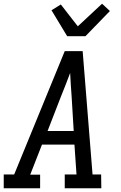

<svg xmlns="http://www.w3.org/2000/svg" viewBox="-30 -1009 650 1029"><path d="M-10 0V-74H46L317 -735H413L466 -74H512L513 0H317V-74H380L369 -234H195L132 -73H185V0ZM225 -307H365L354 -490Q351 -522 349.5 -554Q348 -586 346 -618Q334 -586 321.5 -554Q309 -522 296 -490ZM330 -815 246 -954 296 -985 387 -868 517 -989 559 -950 428 -815Z"/></svg>

Font: Iosevka Etoile
Style: Italic
Weight: 400
Italic angle: -9°
Designer: Belleve Invis
Foundry: Belleve Invis
Version: Version 22.1.2; ttfautohint (v1.8.4)